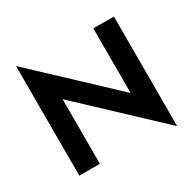

<svg xmlns="http://www.w3.org/2000/svg" viewBox="-167 -908 1122 1115"><g transform="rotate(-30 394.0 -350.0)"><path d="M574 -700H712V35L214 -433V0H76V-735L574 -267Z"/></g></svg>

Font: Jost* Semi
Style: Regular
Weight: 600
Version: Version 3.7